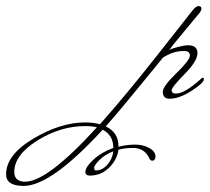

<svg xmlns="http://www.w3.org/2000/svg" viewBox="-432 -322 691 632"><path d="M-116 239Q-95 239 -78.5 220Q-62 201 -59 176Q-87 187 -104.5 204.5Q-122 222 -122 230.5Q-122 239 -116 239ZM-151 93Q-233 93 -309 140.5Q-385 188 -385 244Q-385 276 -349 276Q-276 276 -113 97Q-128 93 -151 93ZM147 -14Q176 -14 229 -62Q232 -66 235.5 -66Q239 -66 239 -61Q239 -49 198.5 -23Q158 3 126 3Q104 3 104 -20Q104 -38 148.5 -81Q193 -124 193 -139Q193 -154 175 -154Q144 -155 114 -138L105 -133Q97 -124 30.5 -42Q-36 40 -84 94Q-42 114 -42 159V161Q-14 154 13 154Q40 154 60 165.5Q80 177 80 194Q80 197 77.5 202Q75 207 69 207Q63 207 59.5 199Q56 191 50 184Q34 165 6 165Q-22 165 -42 171Q-47 205 -73.5 230.5Q-100 256 -136 256Q-151 256 -151 244Q-151 228 -124.5 203.5Q-98 179 -59 165Q-59 123 -94 105Q-264 290 -354 290Q-412 290 -412 252Q-412 188 -322.5 134.5Q-233 81 -152 81Q-124 81 -103 87Q-20 -6 85.5 -140Q191 -274 202 -288Q213 -302 222 -302Q231 -302 231 -293Q231 -288 226 -281Q125 -160 125 -157Q129 -161 152 -167Q175 -173 187 -173Q218 -173 218 -147Q218 -121 175.5 -78Q133 -35 133 -24.5Q133 -14 147 -14Z"/></svg>

Font: Miss Fajardose
Style: Regular
Weight: 400
Version: Version 1.000